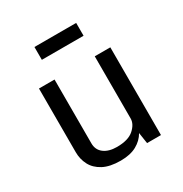

<svg xmlns="http://www.w3.org/2000/svg" viewBox="-168 -841 935 981"><g transform="rotate(-30 299.0 -351.0)"><path d="M264.2 10.7Q200.7 10.7 161.4 -10.3Q122.1 -31.2 104 -65.9Q85.9 -100.6 85.9 -141.6V-517.6H177.7V-141.1Q177.7 -102.5 206.1 -81.1Q234.4 -59.6 282.2 -59.6Q349.6 -59.6 382.3 -88.9Q415 -118.2 415 -150.9V-517.6H506.8V0H424.8L415 -64.9Q395.5 -30.3 358.2 -9.8Q320.8 10.7 264.2 10.7ZM171.9 -712.9H418V-637.2H171.9Z"/></g></svg>

Font: Monda
Style: Regular
Weight: 400
Designer: Vernon Adams
Foundry: Vernon Adams
Version: Version 2.100; ttfautohint (v1.8.3)